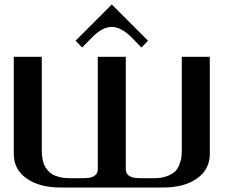

<svg xmlns="http://www.w3.org/2000/svg" viewBox="-20 -837 1040 857"><path d="M479 -816.9 640.6 -655.3 611.3 -625 567.4 -669.9Q520.5 -716.8 479 -716.8Q436.5 -716.8 390.6 -669.9L346.7 -625L317.4 -655.3ZM916.5 -583.5V-149.9Q916.5 -80.6 859.1 -40.3Q801.8 0 708.5 0H541.5H416.5H250Q156.2 0 98.9 -40.3Q41.5 -80.6 41.5 -149.9V-583.5H166.5V-172.9Q166.5 -159.7 167 -149.9Q167.5 -140.1 170.2 -125.5Q172.9 -110.8 177.7 -100.3Q182.6 -89.8 191.9 -78.1Q201.2 -66.4 213.9 -58.8Q226.6 -51.3 246.6 -46.4Q266.6 -41.5 291.5 -41.5H333.5Q347.7 -41.5 354.7 -41.7Q361.8 -42 373.3 -43Q384.8 -43.9 390.9 -46.6Q397 -49.3 403.8 -54Q410.6 -58.6 413.6 -65.9Q416.5 -73.2 416.5 -83.5V-583.5H541.5V-83.5Q541.5 -73.2 544.4 -65.9Q547.4 -58.6 554.2 -54Q561 -49.3 567.1 -46.6Q573.2 -43.9 585 -43Q596.7 -42 603.8 -41.7Q610.8 -41.5 625 -41.5H666.5Q701.2 -41.5 725.8 -51Q750.5 -60.5 762.9 -73.2Q775.4 -85.9 782.2 -106.2Q789.1 -126.5 790.3 -139.9Q791.5 -153.3 791.5 -172.9V-583.5Z"/></svg>

Font: Gputeks
Style: Bold
Weight: 600
Width: 8
Version: Version 0.9